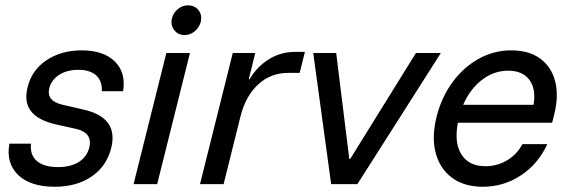

<svg xmlns="http://www.w3.org/2000/svg" viewBox="-20 -702 2177 732"><path d="M188.3 10Q95.8 10 49.2 -35Q2.5 -80 15.8 -154.2H98.3Q93.3 -111.7 120.4 -88.3Q147.5 -65 200.8 -65Q249.2 -65 280 -84.2Q310.8 -103.3 320 -138.3Q335 -195.8 269.2 -210.8L190.8 -228.3Q57.5 -259.2 85 -368.3Q100 -433.3 156.2 -471.7Q212.5 -510 291.7 -510Q375 -510 417.9 -467.5Q460.8 -425 449.2 -354.2H368.3Q370 -393.3 346.7 -414.6Q323.3 -435.8 278.3 -435.8Q235.8 -435.8 206.2 -417.1Q176.7 -398.3 168.3 -367.5Q155 -316.7 219.2 -302.5L298.3 -284.2Q432.5 -254.2 404.2 -138.3Q386.7 -68.3 329.6 -29.2Q272.5 10 188.3 10Z M489.2 0 614.2 -500H704.2L579.2 0ZM684.2 -568.3Q658.3 -568.3 643.8 -587.9Q629.2 -607.5 635.8 -632.5Q640.8 -653.3 658.3 -667.5Q675.8 -681.7 695.8 -681.7Q722.5 -681.7 737.1 -662.9Q751.7 -644.2 745 -617.5Q739.2 -596.7 722.1 -582.5Q705 -568.3 684.2 -568.3Z M742.5 0 867.5 -500H953.3L928.3 -400H931.7Q959.2 -447.5 1004.6 -475.8Q1050 -504.2 1105 -504.2H1142.5L1122.5 -424.2H1080Q1011.7 -424.2 964.2 -380Q916.7 -335.8 897.5 -260.8L832.5 0Z M1242.5 0 1174.2 -500H1261.7L1311.7 -95.8H1315L1565.8 -500H1660.8L1342.5 0Z M1820.8 10Q1749.2 10 1702.9 -24.6Q1656.7 -59.2 1640.8 -119.6Q1625 -180 1645 -259.2Q1664.2 -333.3 1706.2 -390Q1748.3 -446.7 1805.8 -478.3Q1863.3 -510 1929.2 -510Q1995.8 -510 2038.8 -479.2Q2081.7 -448.3 2096.2 -393.3Q2110.8 -338.3 2093.3 -266.7L2085 -234.2H1725.8Q1710.8 -158.3 1739.2 -113.3Q1767.5 -68.3 1830.8 -68.3Q1875.8 -68.3 1913.3 -90.8Q1950.8 -113.3 1971.7 -152.5H2066.7Q2031.7 -76.7 1965.8 -33.3Q1900 10 1820.8 10ZM1745.8 -302.5H2014.2Q2024.2 -362.5 1998.3 -397.5Q1972.5 -432.5 1917.5 -432.5Q1863.3 -432.5 1817.9 -397.9Q1772.5 -363.3 1745.8 -302.5Z"/></svg>

Font: Funnel Sans
Style: Italic
Weight: 400
Italic angle: -14.036°
Version: Version 1.000; Beta; Release 5; Build 24; ttfautohint (v1.8.